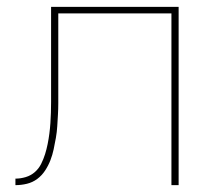

<svg xmlns="http://www.w3.org/2000/svg" viewBox="-20 -540 640 560"><path d="M480 0V-501H150V-273Q150 -256 150 -239Q150 -222 149 -205.5Q148 -189 147 -172Q146 -155 143 -138Q140 -121 136.5 -104.5Q133 -88 127 -72.5Q121 -57 111.5 -42.5Q102 -28 88.5 -18Q75 -8 58.5 -4Q42 0 25 0V-19Q40 -19 55 -23.5Q70 -28 81.5 -38Q93 -48 100 -62Q107 -76 111.5 -90.5Q116 -105 119 -120Q122 -135 124 -150.5Q126 -166 127 -181Q128 -196 128.5 -211.5Q129 -227 129 -242.5Q129 -258 129 -273V-520H501V0Z"/></svg>

Font: Iosevka Thin Extended
Style: Regular
Weight: 100
Width: 7
Monospace: yes
Designer: Belleve Invis
Foundry: Belleve Invis
Version: Version 32.5.0; ttfautohint (v1.8.4)